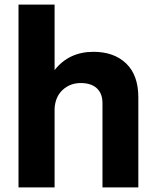

<svg xmlns="http://www.w3.org/2000/svg" viewBox="-20 -810 678 830"><path d="M60 0V-790H216V-507Q278 -586 384 -586Q473 -586 525.5 -535.5Q578 -485 578 -389V0H423V-364Q423 -406 398.5 -428.5Q374 -451 329 -451Q283 -451 251 -421.5Q219 -392 216 -341V0Z"/></svg>

Font: BDO Grotesk
Style: Bold
Weight: 700
Designer: Deni Anggara
Foundry: Lokal Container
Version: Version 2.000